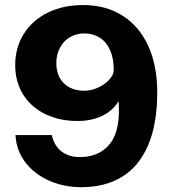

<svg xmlns="http://www.w3.org/2000/svg" viewBox="-20 -754 699 780"><path d="M43 -205.2H190.5Q196.1 -178.1 211.2 -157.8Q226.4 -137.5 249.9 -126.6Q273.5 -115.8 303.2 -115.8Q383.6 -115.8 427 -170.2Q470.4 -224.8 461.8 -343Q447.1 -318.4 423 -300.1Q398.9 -281.9 366.5 -272.2Q334.1 -262.5 295.2 -262.5Q221.6 -262.5 163.9 -290.5Q106.2 -318.5 74 -370Q41.8 -421.5 41.8 -490.2Q41.8 -560.5 76.4 -615.9Q111 -671.2 173.6 -702.4Q236.2 -733.5 317.5 -733.5Q410.2 -733.5 478.2 -690.2Q546.2 -646.9 582.5 -566.9Q618.8 -487 618.8 -379.2Q618.8 -250.5 581.8 -164.2Q544.8 -78 475.9 -35.8Q407 6.5 310 6.5Q240.2 6.5 180.3 -19.8Q120.4 -46 83.3 -94.2Q46.2 -142.5 43 -205.2ZM442 -469.5Q442.2 -516.2 427.5 -549.8Q412.8 -583.2 385.6 -600.8Q358.5 -618.2 322.8 -618.2Q290.2 -618.2 264.3 -603.1Q238.4 -587.9 223.6 -560.4Q208.8 -532.9 208.8 -497.5Q208.8 -462.1 223.2 -436.9Q237.6 -411.6 263.4 -398.4Q289.1 -385.2 322.5 -385.2Q350.5 -385.2 378.3 -398.1Q406.1 -410.9 424.1 -430.6Q442 -450.4 442 -469.5Z"/></svg>

Font: Public Sans VF
Style: Regular
Weight: 400
Designer: Pablo Impallari, Rodrigo Fuenzalida (Modified by Dan O. Williams and USWDS)
Version: Version 1.003